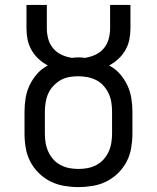

<svg xmlns="http://www.w3.org/2000/svg" viewBox="-20 -755 640 783"><path d="M300 8Q271 8 241.5 3Q212 -2 186 -15Q160 -28 138.5 -49Q117 -70 103.5 -96Q90 -122 85 -151.5Q80 -181 80 -210V-300Q80 -327 84.5 -355Q89 -383 101 -408Q113 -433 131.5 -454Q150 -475 175 -488Q154 -499 137 -515Q120 -531 108.5 -551Q97 -571 92.5 -593.5Q88 -616 88 -639V-735H171V-639Q171 -617 177 -595.5Q183 -574 197 -557.5Q211 -541 231.5 -531.5Q252 -522 274 -519Q280 -520 286.5 -520.5Q293 -521 300 -521Q307 -521 313.5 -520.5Q320 -520 326 -519Q348 -522 368.5 -531.5Q389 -541 403 -557.5Q417 -574 423 -595.5Q429 -617 429 -639V-735H512V-639Q512 -616 507.5 -593.5Q503 -571 491.5 -551Q480 -531 463 -515Q446 -499 425 -488Q450 -475 468.5 -454Q487 -433 499 -408Q511 -383 515.5 -355Q520 -327 520 -300V-210Q520 -181 515 -151.5Q510 -122 496.5 -96Q483 -70 461.5 -49Q440 -28 414 -15Q388 -2 358.5 3Q329 8 300 8ZM300 -66Q319 -66 337.5 -69.5Q356 -73 373 -82Q390 -91 402.5 -105Q415 -119 423 -136.5Q431 -154 434 -172.5Q437 -191 437 -210V-300Q437 -319 434 -338Q431 -357 423 -374Q415 -391 402 -405.5Q389 -420 372 -428.5Q355 -437 336 -440.5Q317 -444 298 -444Q279 -444 260.5 -440.5Q242 -437 226 -427.5Q210 -418 197 -404Q184 -390 176.5 -373Q169 -356 166 -337Q163 -318 163 -300V-210Q163 -191 166 -172.5Q169 -154 177 -136.5Q185 -119 197.5 -105Q210 -91 227 -82Q244 -73 262.5 -69.5Q281 -66 300 -66Z"/></svg>

Font: Iosevka Mono
Style: Regular
Weight: 400
Designer: Belleve Invis
Foundry: Belleve Invis
Version: Version 11.1.1